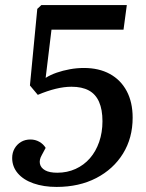

<svg xmlns="http://www.w3.org/2000/svg" viewBox="-20 -723 577 757"><path d="M384 -245Q384 -291 370.5 -321.5Q357 -352 330 -366.5Q303 -381 262 -381Q233 -381 200 -373Q167 -365 129 -349L98 -386L127 -688L143 -703H480L467 -606H183L160 -416Q179 -428 203.5 -436.5Q228 -445 255.5 -450Q283 -455 311 -455Q370 -455 413 -431.5Q456 -408 479.5 -364Q503 -320 503 -259Q503 -179 465 -117.5Q427 -56 359.5 -21Q292 14 203 14Q152 14 112 0Q72 -14 50 -40Q28 -66 28 -100Q28 -121 37.5 -137.5Q47 -154 63 -163.5Q79 -173 100 -173Q119 -173 135 -164Q151 -155 160 -140L145 -112Q134 -93 137.5 -77Q141 -61 158 -51.5Q175 -42 206 -42Q245 -42 278 -57Q311 -72 334.5 -99Q358 -126 371 -163.5Q384 -201 384 -245Z"/></svg>

Font: Literata 18pt Medium
Style: Italic
Weight: 500
Italic angle: -2°
Designer: Latin by Veronika Burian and Jose Scaglione. Greek by Irene Vlachou. Cyrillic by Vera Evstafieva
Foundry: TypeTogether
Version: Version 3.103;gftools[0.9.29]